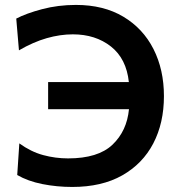

<svg xmlns="http://www.w3.org/2000/svg" viewBox="-20 -747 728 780"><path d="M273.5 12.5Q211 12.5 152 0.8Q93 -11 50 -36L58.5 -164.5Q105.5 -130.5 155.2 -117Q205 -103.5 256.5 -103.5Q378.5 -103.5 437 -159.2Q495.5 -215 504 -303.5H175.5V-413.5H503.5Q493.5 -508.5 430.8 -558Q368 -607.5 276 -607.5Q224.5 -607.5 170 -592Q115.5 -576.5 57 -542.5L46 -671.5Q86 -692.5 151 -709.8Q216 -727 288.5 -727Q401 -727 481 -679.2Q561 -631.5 603.5 -547.8Q646 -464 646 -356.5Q646 -247.5 602.8 -164.5Q559.5 -81.5 476.5 -34.5Q393.5 12.5 273.5 12.5Z"/></svg>

Font: Heraclito SemiBold
Style: Regular
Weight: 600
Designer: Kostas Bartsokas (font) & Cristiano Sobral (main changes)
Foundry: Kostas Bartsokas (font) & Cristiano Sobral (main changes)
Version: Version 1.00;July 8, 2020;FontCreator 13.0.0.2655 64-bit